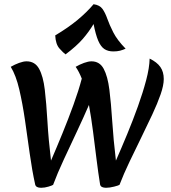

<svg xmlns="http://www.w3.org/2000/svg" viewBox="-20 -877 809 911"><path d="M175 14Q151 14 147 -1Q132 -69 121 -148.5Q110 -228 98.5 -307Q87 -386 71.5 -452.5Q56 -519 31 -560Q50 -571 70.5 -578.5Q91 -586 106 -586Q146 -586 165.5 -550.5Q185 -515 192.5 -451.5Q200 -388 205 -302Q210 -216 222 -115Q248 -175 276 -243.5Q304 -312 328.5 -379.5Q353 -447 368 -504Q355 -537 339 -560Q358 -571 378.5 -578.5Q399 -586 414 -586Q453 -586 472 -550.5Q491 -515 499 -451.5Q507 -388 512.5 -302Q518 -216 530 -115Q556 -174 583.5 -240.5Q611 -307 634.5 -372.5Q658 -438 673.5 -496.5Q689 -555 690 -599Q725 -582 741 -559Q757 -536 757 -502Q757 -472 742 -429Q727 -386 702.5 -333.5Q678 -281 650 -224Q622 -167 594.5 -109.5Q567 -52 547 0Q543 3 521.5 8.5Q500 14 483 14Q472 14 464.5 10.5Q457 7 455 -1Q446 -57 438 -121.5Q430 -186 421.5 -252.5Q413 -319 402 -379Q376 -319 344.5 -252Q313 -185 282.5 -119.5Q252 -54 232 0Q228 3 210 8.5Q192 14 175 14ZM291 -619Q281 -626 262.5 -646.5Q244 -667 242 -709Q304 -746 348 -782.5Q392 -819 424 -857Q453 -853 466 -835Q479 -817 489 -788.5Q499 -760 517.5 -723.5Q536 -687 576 -646Q563 -640 549.5 -636.5Q536 -633 518 -633Q492 -633 475 -644.5Q458 -656 446 -684Q434 -712 424 -763Q402 -726 372.5 -692Q343 -658 291 -619Z"/></svg>

Font: Merienda Medium
Style: Regular
Weight: 500
Designer: Eduardo Rodriguez Tunni
Foundry: Eduardo Rodriguez Tunni
Version: Version 2.001; ttfautohint (v1.8.4.7-5d5b)